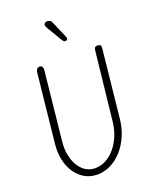

<svg xmlns="http://www.w3.org/2000/svg" viewBox="-231 -1466 1300 1605"><g transform="rotate(-20 419.0 -664.0)"><path d="M350.5 10Q289.5 10 240.5 -17.8Q191.5 -45.5 157.8 -94.8Q124 -144 109.5 -209.8Q95 -275.5 103 -351.5L167.5 -965Q169.5 -982 178.5 -993Q187.5 -1004 203 -1004Q217.5 -1004 224.8 -992.2Q232 -980.5 230.5 -964.5L166 -348Q157.5 -265.5 178.5 -197Q199.5 -128.5 244.5 -87.5Q289.5 -46.5 352 -46.5Q402.5 -46.5 447.8 -71Q493 -95.5 529 -138.5Q565 -181.5 588.8 -238.5Q612.5 -295.5 619.5 -360.5L686.5 -974.5Q688 -987.5 694 -995.8Q700 -1004 718 -1004Q736 -1004 742.8 -995.8Q749.5 -987.5 748 -972L684 -362.5Q676 -284.5 646.8 -216.8Q617.5 -149 572.5 -98.2Q527.5 -47.5 470.8 -18.8Q414 10 350.5 10ZM453 -1150.5 368.5 -1292.5Q360.5 -1307 362 -1317Q363.5 -1327 371.8 -1332.5Q380 -1338 390.5 -1338.5Q402 -1338.5 413.5 -1333.2Q425 -1328 430.5 -1315L494 -1167.5Q498.5 -1157.5 499.2 -1150.8Q500 -1144 497.8 -1139.8Q495.5 -1135.5 490 -1132.5Q482 -1128 471.8 -1131.5Q461.5 -1135 453 -1150.5Z"/></g></svg>

Font: Edu SA Hand Cursive
Style: Regular
Weight: 400
Designer: Tina and Corey Anderson, Eben Sorkin, Mirko Velimirovic
Foundry: Google for Education
Version: Version 2.000